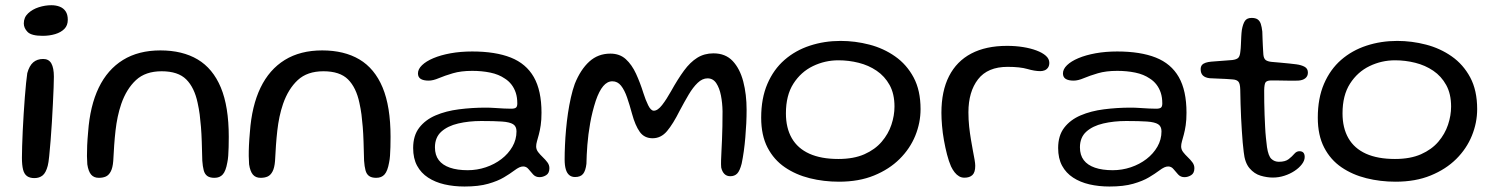

<svg xmlns="http://www.w3.org/2000/svg" viewBox="-20 -654 5587 718"><path d="M108.5 12Q91.5 12 81 4.5Q70.5 -3 66.2 -20Q62 -37 62 -64Q62 -81.5 62.8 -107.5Q63.5 -133.5 65 -164.5Q66.5 -195.5 68.5 -227.8Q70.5 -260 72.8 -289.8Q75 -319.5 77.5 -343.2Q80 -367 82 -380.5Q89.5 -408 104.2 -420.8Q119 -433.5 141.5 -433.5Q162.5 -433.5 172 -416.8Q181.5 -400 181.5 -367Q181.5 -353 180.5 -326.2Q179.5 -299.5 177.8 -265.8Q176 -232 174 -196.2Q172 -160.5 169.2 -127.8Q166.5 -95 164 -70Q161.5 -45 158.5 -34Q151.5 -7.5 139.2 2.2Q127 12 108.5 12ZM139.5 -520Q97.5 -520 83.2 -534.5Q69 -549 69 -566.5Q69 -589 85.2 -604.2Q101.5 -619.5 125.2 -627Q149 -634.5 172 -634.5Q189.5 -634.5 203.5 -629Q217.5 -623.5 225.5 -611.5Q233.5 -599.5 233.5 -580Q233.5 -559 220.8 -546Q208 -533 186.5 -526.5Q165 -520 139.5 -520Z M349.5 11Q331 11 320.8 -1Q310.5 -13 306.5 -39.5Q305.5 -53 305.2 -70.5Q305 -88 306 -110.2Q307 -132.5 309.5 -160Q316.5 -258 349.2 -326Q382 -394 440 -429.8Q498 -465.5 580 -465.5Q662 -465.5 719 -431.8Q776 -398 805.8 -326.8Q835.5 -255.5 835.5 -142.5Q835.5 -121.5 835 -103.8Q834.5 -86 833.5 -71.8Q832.5 -57.5 830 -46Q824.5 -14.5 813.2 -1.8Q802 11 782 11Q764.5 11 755 4Q745.5 -3 741.8 -17.2Q738 -31.5 736.5 -53Q735.5 -93.5 734.5 -124.2Q733.5 -155 731.5 -179.5Q729.5 -204 726.8 -225.5Q724 -247 719 -269.5Q707 -326.5 676.5 -357Q646 -387.5 584.5 -387.5Q524 -387.5 488.5 -354.5Q453 -321.5 433.5 -265.5Q425.5 -242 420.2 -217Q415 -192 412 -165.5Q409 -139 407 -110.8Q405 -82.5 403.5 -52Q401.5 -26.5 394.2 -12.8Q387 1 376 6Q365 11 349.5 11Z M954.5 11Q936 11 925.8 -1Q915.5 -13 911.5 -39.5Q910.5 -53 910.2 -70.5Q910 -88 911 -110.2Q912 -132.5 914.5 -160Q921.5 -258 954.2 -326Q987 -394 1045 -429.8Q1103 -465.5 1185 -465.5Q1267 -465.5 1324 -431.8Q1381 -398 1410.8 -326.8Q1440.5 -255.5 1440.5 -142.5Q1440.5 -121.5 1440 -103.8Q1439.5 -86 1438.5 -71.8Q1437.5 -57.5 1435 -46Q1429.5 -14.5 1418.2 -1.8Q1407 11 1387 11Q1369.5 11 1360 4Q1350.5 -3 1346.8 -17.2Q1343 -31.5 1341.5 -53Q1340.5 -93.5 1339.5 -124.2Q1338.5 -155 1336.5 -179.5Q1334.5 -204 1331.8 -225.5Q1329 -247 1324 -269.5Q1312 -326.5 1281.5 -357Q1251 -387.5 1189.5 -387.5Q1129 -387.5 1093.5 -354.5Q1058 -321.5 1038.5 -265.5Q1030.5 -242 1025.2 -217Q1020 -192 1017 -165.5Q1014 -139 1012 -110.8Q1010 -82.5 1008.5 -52Q1006.5 -26.5 999.2 -12.8Q992 1 981 6Q970 11 954.5 11Z M1717 43.5Q1677 43.5 1642.2 35.5Q1607.5 27.5 1581 10.2Q1554.5 -7 1539.8 -34.2Q1525 -61.5 1525 -100.5Q1525 -147 1547.8 -176.5Q1570.5 -206 1609 -222.5Q1647.5 -239 1696.2 -245.2Q1745 -251.5 1796.5 -251.5Q1813.5 -251.5 1831.2 -250.2Q1849 -249 1864.8 -248.2Q1880.5 -247.5 1891.5 -247.5Q1905 -247.5 1909.8 -251.8Q1914.5 -256 1914.5 -267Q1914.5 -289.5 1908.8 -307Q1903 -324.5 1892.5 -338Q1882 -351.5 1867.5 -360.5Q1845 -376 1813.5 -382.5Q1782 -389 1746 -389Q1704 -389 1673.5 -380Q1643 -371 1621.2 -361.8Q1599.5 -352.5 1583 -352.5Q1563.5 -352.5 1553.2 -359Q1543 -365.5 1543 -379.5Q1543 -395.5 1558.2 -410.2Q1573.5 -425 1600.8 -436.5Q1628 -448 1665.2 -454.8Q1702.5 -461.5 1746 -461.5Q1832.5 -461.5 1890 -438.8Q1947.5 -416 1976.2 -365.8Q2005 -315.5 2005 -232.5Q2005 -205.5 2002 -185.5Q1999 -165.5 1995 -150.8Q1991 -136 1988 -125.5Q1985 -115 1985 -106.5Q1985 -95 1992.5 -85.2Q2000 -75.5 2009.8 -66.2Q2019.5 -57 2027 -47Q2034.5 -37 2034.5 -25Q2034.5 -6.5 2022.5 1Q2010.5 8.5 1997.5 8.5Q1983 8.5 1973.8 -1.5Q1964.5 -11.5 1956.5 -21.5Q1948.5 -31.5 1936.5 -31.5Q1929.5 -31.5 1921.8 -28Q1914 -24.5 1902 -15.5Q1887.5 -4.5 1864.5 9.2Q1841.5 23 1805.8 33.2Q1770 43.5 1717 43.5ZM1729 -17.5Q1764 -17.5 1796.8 -28.5Q1829.5 -39.5 1855.2 -59.2Q1881 -79 1896.2 -105.5Q1911.5 -132 1911.5 -163Q1911.5 -181.5 1898.8 -189.5Q1886 -197.5 1857.2 -199.5Q1828.5 -201.5 1779.5 -201.5Q1733 -201.5 1693.5 -192.2Q1654 -183 1630.2 -161.5Q1606.5 -140 1606.5 -103Q1606.5 -74 1620.8 -55.2Q1635 -36.5 1662.5 -27Q1690 -17.5 1729 -17.5Z M2130.5 8Q2117.5 8 2108.8 0.8Q2100 -6.5 2095.8 -21Q2091.5 -35.5 2091.5 -58Q2091.5 -82.5 2092.8 -111Q2094 -139.5 2096.8 -170Q2099.5 -200.5 2104 -230.8Q2108.5 -261 2114.8 -289Q2121 -317 2129.5 -340.5Q2151 -394 2183.8 -423.8Q2216.5 -453.5 2262.5 -453.5Q2297.5 -453.5 2320.2 -432.8Q2343 -412 2358.5 -378.2Q2374 -344.5 2386 -306Q2394 -280.5 2404 -260.2Q2414 -240 2425 -240Q2439.5 -240 2456 -261.2Q2472.5 -282.5 2489.5 -313Q2514.5 -358 2537.8 -389.8Q2561 -421.5 2587.5 -438Q2614 -454.5 2648 -454.5Q2693 -454.5 2720 -425.8Q2747 -397 2759.5 -349Q2772 -301 2772 -243.5Q2772 -219.5 2770.8 -193.2Q2769.5 -167 2767.2 -140.2Q2765 -113.5 2761.5 -88.5Q2758 -63.5 2753.5 -42Q2746.5 -15 2736.8 -5Q2727 5 2711 5Q2697.5 5 2689 -3.5Q2680.5 -12 2677 -27.5Q2676 -39 2676.5 -54.8Q2677 -70.5 2678 -89.8Q2679 -109 2680 -132Q2681 -155 2681.5 -181.5Q2682 -208 2682 -238Q2681.5 -269 2676 -297Q2670.5 -325 2658.5 -343Q2646.5 -361 2626 -361Q2606.5 -361 2589 -344.2Q2571.5 -327.5 2555.2 -300Q2539 -272.5 2522 -240.5Q2497 -190.5 2474.5 -163.8Q2452 -137 2420.5 -137Q2389.5 -137 2372.5 -160.8Q2355.5 -184.5 2343.5 -228.5Q2334.5 -262 2325 -289.5Q2315.5 -317 2302.5 -333.5Q2289.5 -350 2270 -350Q2251 -350 2235.8 -332Q2220.5 -314 2208 -277.5Q2194.5 -236 2187 -193.5Q2179.5 -151 2176.5 -112Q2173.5 -73 2173 -41.5Q2170 -15.5 2160.5 -3.8Q2151 8 2130.5 8Z M3117.5 25.5Q3060.5 25.5 3008.2 12.5Q2956 -0.5 2915 -28.5Q2874 -56.5 2850.2 -102.2Q2826.5 -148 2826.5 -214Q2826.5 -286.5 2849.8 -340.5Q2873 -394.5 2913.8 -430Q2954.5 -465.5 3008.5 -483.2Q3062.5 -501 3123.5 -501Q3178 -501 3231 -487.2Q3284 -473.5 3327.2 -443.2Q3370.5 -413 3396.5 -364.5Q3422.5 -316 3422.5 -246Q3422.5 -195 3402.8 -146.5Q3383 -98 3344.2 -59.5Q3305.5 -21 3248.8 2.2Q3192 25.5 3117.5 25.5ZM3115 -59.5Q3172.5 -59.5 3212.5 -77.2Q3252.5 -95 3277.2 -124Q3302 -153 3313.5 -187.5Q3325 -222 3325 -255.5Q3325 -303 3306.8 -336Q3288.5 -369 3258.2 -389.5Q3228 -410 3191 -419.2Q3154 -428.5 3115.5 -428.5Q3065 -428.5 3020 -406.8Q2975 -385 2947 -341.2Q2919 -297.5 2919 -230Q2919 -175.5 2941 -137.2Q2963 -99 3006.8 -79.2Q3050.5 -59.5 3115 -59.5Z M3586.5 10.5Q3575.5 10.5 3566.5 5.2Q3557.5 0 3550 -9.5Q3542.5 -19 3536.5 -31.5Q3528 -51 3521.5 -76.2Q3515 -101.5 3510 -129.2Q3505 -157 3502.8 -183.8Q3500.5 -210.5 3500.5 -232Q3500.5 -313.5 3529 -369.2Q3557.5 -425 3612.2 -453.8Q3667 -482.5 3746 -482.5Q3777.5 -482.5 3805.8 -478Q3834 -473.5 3856 -465.2Q3878 -457 3891 -445.5Q3904 -434 3904 -419Q3904 -408 3899 -401Q3894 -394 3886.5 -391Q3879 -388 3870.5 -388Q3849.5 -388 3822 -396Q3794.5 -404 3748 -404Q3673.5 -404 3637.5 -357.5Q3601.5 -311 3601.5 -234Q3601.5 -206.5 3604.2 -181Q3607 -155.5 3610.8 -132.8Q3614.5 -110 3618.2 -90.8Q3622 -71.5 3624.5 -57Q3627 -42.5 3627 -34Q3627 -9.5 3616.5 0.5Q3606 10.5 3586.5 10.5Z M4129 43.5Q4089 43.5 4054.2 35.5Q4019.5 27.5 3993 10.2Q3966.5 -7 3951.8 -34.2Q3937 -61.5 3937 -100.5Q3937 -147 3959.8 -176.5Q3982.5 -206 4021 -222.5Q4059.5 -239 4108.2 -245.2Q4157 -251.5 4208.5 -251.5Q4225.5 -251.5 4243.2 -250.2Q4261 -249 4276.8 -248.2Q4292.5 -247.5 4303.5 -247.5Q4317 -247.5 4321.8 -251.8Q4326.5 -256 4326.5 -267Q4326.5 -289.5 4320.8 -307Q4315 -324.5 4304.5 -338Q4294 -351.5 4279.5 -360.5Q4257 -376 4225.5 -382.5Q4194 -389 4158 -389Q4116 -389 4085.5 -380Q4055 -371 4033.2 -361.8Q4011.5 -352.5 3995 -352.5Q3975.5 -352.5 3965.2 -359Q3955 -365.5 3955 -379.5Q3955 -395.5 3970.2 -410.2Q3985.5 -425 4012.8 -436.5Q4040 -448 4077.2 -454.8Q4114.5 -461.5 4158 -461.5Q4244.5 -461.5 4302 -438.8Q4359.5 -416 4388.2 -365.8Q4417 -315.5 4417 -232.5Q4417 -205.5 4414 -185.5Q4411 -165.5 4407 -150.8Q4403 -136 4400 -125.5Q4397 -115 4397 -106.5Q4397 -95 4404.5 -85.2Q4412 -75.5 4421.8 -66.2Q4431.5 -57 4439 -47Q4446.5 -37 4446.5 -25Q4446.5 -6.5 4434.5 1Q4422.5 8.5 4409.5 8.5Q4395 8.5 4385.8 -1.5Q4376.5 -11.5 4368.5 -21.5Q4360.5 -31.5 4348.5 -31.5Q4341.5 -31.5 4333.8 -28Q4326 -24.5 4314 -15.5Q4299.5 -4.5 4276.5 9.2Q4253.5 23 4217.8 33.2Q4182 43.5 4129 43.5ZM4141 -17.5Q4176 -17.5 4208.8 -28.5Q4241.5 -39.5 4267.2 -59.2Q4293 -79 4308.2 -105.5Q4323.5 -132 4323.5 -163Q4323.5 -181.5 4310.8 -189.5Q4298 -197.5 4269.2 -199.5Q4240.5 -201.5 4191.5 -201.5Q4145 -201.5 4105.5 -192.2Q4066 -183 4042.2 -161.5Q4018.5 -140 4018.5 -103Q4018.5 -74 4032.8 -55.2Q4047 -36.5 4074.5 -27Q4102 -17.5 4141 -17.5Z M4740 10Q4718 10 4694.2 3Q4670.5 -4 4652.8 -24.8Q4635 -45.5 4631 -85.5Q4629 -101 4627.2 -121Q4625.5 -141 4624 -164.5Q4622.5 -188 4621.2 -213.2Q4620 -238.5 4619.2 -265.2Q4618.5 -292 4618 -319Q4617.5 -341.5 4611 -348.8Q4604.5 -356 4589.5 -357Q4580 -358 4564.2 -358.8Q4548.5 -359.5 4532.2 -360.2Q4516 -361 4503.5 -361.5Q4486.5 -363.5 4478.2 -371.8Q4470 -380 4470 -395Q4470 -405 4474.8 -410.8Q4479.5 -416.5 4488.8 -419.5Q4498 -422.5 4510 -423.5Q4538 -425.5 4555.5 -427Q4573 -428.5 4588 -429.5Q4604.5 -431.5 4610.8 -438Q4617 -444.5 4618.5 -462Q4620 -472.5 4620.5 -487.2Q4621 -502 4621.8 -516.8Q4622.5 -531.5 4624 -542Q4628 -564.5 4635.5 -575.8Q4643 -587 4660.5 -587Q4675 -587 4683 -581.5Q4691 -576 4694.8 -564.8Q4698.5 -553.5 4700.5 -536Q4701 -519.5 4701.5 -506.5Q4702 -493.5 4702.5 -483.5Q4703 -473.5 4703.5 -465.2Q4704 -457 4704.5 -449.5Q4706 -435 4713.2 -429.5Q4720.5 -424 4736 -422.5Q4749.5 -421.5 4767.2 -419.8Q4785 -418 4801.5 -416.5Q4818 -415 4827.5 -413.5Q4846.5 -411 4858.8 -404.2Q4871 -397.5 4871 -382.5Q4871 -369 4861.2 -361.2Q4851.5 -353.5 4834 -352.5Q4800.5 -352 4772.8 -352.8Q4745 -353.5 4730.5 -353Q4718.5 -352.5 4713.2 -346.8Q4708 -341 4707.5 -316Q4707.5 -294 4707.8 -271Q4708 -248 4709 -225Q4710 -202 4711 -180.2Q4712 -158.5 4714 -139Q4716 -119.5 4718 -104Q4723 -70.5 4734.5 -59.8Q4746 -49 4762.5 -49Q4786.5 -49 4799.2 -59Q4812 -69 4820.2 -78.8Q4828.5 -88.5 4839 -88.5Q4849.5 -88.5 4854.2 -83Q4859 -77.5 4859 -67Q4859 -53.5 4848.5 -39.8Q4838 -26 4821 -14.8Q4804 -3.5 4783 3.2Q4762 10 4740 10Z M5199 25.5Q5142 25.5 5089.8 12.5Q5037.5 -0.5 4996.5 -28.5Q4955.5 -56.5 4931.8 -102.2Q4908 -148 4908 -214Q4908 -286.5 4931.2 -340.5Q4954.5 -394.5 4995.2 -430Q5036 -465.5 5090 -483.2Q5144 -501 5205 -501Q5259.5 -501 5312.5 -487.2Q5365.5 -473.5 5408.8 -443.2Q5452 -413 5478 -364.5Q5504 -316 5504 -246Q5504 -195 5484.2 -146.5Q5464.5 -98 5425.8 -59.5Q5387 -21 5330.2 2.2Q5273.5 25.5 5199 25.5ZM5196.5 -59.5Q5254 -59.5 5294 -77.2Q5334 -95 5358.8 -124Q5383.5 -153 5395 -187.5Q5406.5 -222 5406.5 -255.5Q5406.5 -303 5388.2 -336Q5370 -369 5339.8 -389.5Q5309.5 -410 5272.5 -419.2Q5235.5 -428.5 5197 -428.5Q5146.5 -428.5 5101.5 -406.8Q5056.5 -385 5028.5 -341.2Q5000.5 -297.5 5000.5 -230Q5000.5 -175.5 5022.5 -137.2Q5044.5 -99 5088.2 -79.2Q5132 -59.5 5196.5 -59.5Z"/></svg>

Font: Gluten Thin Light
Style: Regular
Weight: 300
Version: Version 1.300